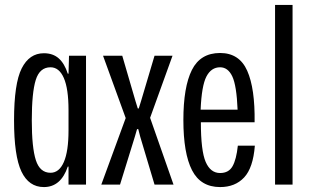

<svg xmlns="http://www.w3.org/2000/svg" viewBox="-20 -749 1257 779"><path d="M37 -261Q37 -410 68 -471.5Q99 -533 158 -533Q195 -533 218.5 -512Q242 -491 255 -450H258L260 -523H329V0H258V-73H255Q227 10 158 10Q97 10 67 -53Q37 -116 37 -261ZM258 -220V-302Q258 -389 239 -432.5Q220 -476 185 -476Q141 -476 125 -424.5Q109 -373 109 -261Q109 -150 125.5 -99Q142 -48 185 -48Q220 -48 239 -91.5Q258 -135 258 -220Z M490 -270 398 -523H476L530 -338L539 -309H543L552 -338L607 -523H680L589 -271L684 0H607L549 -194L541 -225H536L527 -194L467 0H391Z M724 -262Q724 -396 758.5 -465Q793 -534 873 -534Q951 -534 983 -462Q1015 -390 1013 -253H795Q795 -137 814.5 -92Q834 -47 873 -47Q908 -47 923.5 -74.5Q939 -102 945 -158H1014Q1007 -68 970.5 -29Q934 10 873 10Q794 10 759 -58.5Q724 -127 724 -262ZM944 -304Q940 -402 922.5 -439Q905 -476 873 -476Q837 -476 817.5 -438.5Q798 -401 794 -304Z M1096 -729H1167V0H1096Z"/></svg>

Font: Mona Sans Condensed
Style: Regular
Weight: 400
Width: 3
Designer: Deni Anggara
Foundry: GitHub
Version: Version 2.000